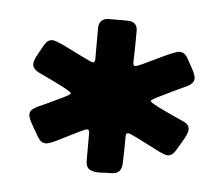

<svg xmlns="http://www.w3.org/2000/svg" viewBox="-34 -778 424 368"><g transform="rotate(5 178.0 -593.5)"><path d="M192.4 -446.8Q183.1 -446.8 171.6 -446Q160.2 -445.3 151.6 -449.2Q143.1 -453.1 143.1 -466.8V-519.5Q143.1 -526.4 138.7 -526.4Q135.7 -526.4 119.1 -518.1Q102.5 -509.8 85.4 -501.2Q68.4 -492.7 62 -492.7Q52.7 -492.7 46.4 -503.4Q42.5 -510.3 34.2 -524.4Q25.9 -538.6 25.9 -544.9Q25.9 -551.3 30.3 -554.9Q34.7 -558.6 39.6 -561Q43.9 -563 59.1 -569.8Q74.2 -576.7 87.9 -583.5Q101.6 -590.3 101.6 -592.3Q101.6 -594.7 87.2 -602.3Q72.8 -609.9 56.9 -617.4Q41 -625 36.6 -627Q24.9 -633.3 24.9 -642.6Q24.9 -648.9 31.7 -661.1Q38.6 -673.3 42 -679.7Q48.3 -690.9 57.6 -690.9Q63.5 -690.9 81.8 -682.1Q100.1 -673.3 117.7 -664.3Q135.3 -655.3 138.7 -655.3Q142.6 -655.3 142.6 -662.1V-720.7Q142.6 -740.7 162.6 -740.7H196.8Q216.8 -740.7 216.8 -722.7Q216.8 -707.5 216.6 -692.4Q216.3 -677.2 215.8 -662.1Q215.8 -655.3 219.7 -655.3Q222.7 -655.3 233.9 -660.4Q245.1 -665.5 259.5 -672.6Q273.9 -679.7 285.9 -684.8Q297.9 -689.9 302.2 -689.9Q312.5 -689.9 318.4 -678.7Q321.8 -672.9 328.6 -660.4Q335.4 -647.9 335.4 -642.1Q335.4 -636.2 331.8 -632.3Q328.1 -628.4 323.2 -626Q318.8 -624 302.2 -616.2Q285.6 -608.4 270.5 -600.8Q255.4 -593.3 255.4 -591.3Q255.4 -588.9 269.8 -581.5Q284.2 -574.2 300 -567.1Q315.9 -560.1 319.8 -558.1Q325.2 -556.2 328.9 -552.5Q332.5 -548.8 332.5 -542.5Q332.5 -536.1 324 -521.5Q315.4 -506.8 311.5 -500.5Q305.2 -490.2 296.4 -490.2Q291 -490.2 273.2 -499.3Q255.4 -508.3 238.3 -517.1Q221.2 -525.9 217.3 -525.9Q213.4 -525.9 213.4 -519Q213.4 -505.9 213.1 -492.9Q212.9 -480 212.4 -466.8Q211.4 -446.8 192.4 -446.8Z"/></g></svg>

Font: Belanosima
Style: Regular
Weight: 400
Designer: The DocRepair Project, Santiago Orozco
Foundry: Google
Version: Version 2.000